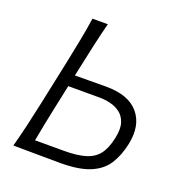

<svg xmlns="http://www.w3.org/2000/svg" viewBox="-129 -823 880 936"><g transform="rotate(20 311.0 -355.5)"><path d="M284 2Q213 2 155 1Q97 0 41.5 0Q57.5 -59.5 70.5 -115Q83.5 -170.5 97.5 -236.5L147.5 -472.5Q161.5 -540.5 172.5 -597Q183.5 -653.5 192.5 -713H272Q256.5 -653 244 -596.8Q231.5 -540.5 217 -472L206.5 -423.5Q236 -423.5 277 -424Q318 -424.5 369 -424.5Q485.5 -424.5 537.2 -363Q589 -301.5 567.5 -199.5Q554 -135.5 525 -90.5Q496 -45.5 439 -21.8Q382 2 284 2ZM132 -60H282.5Q349.5 -60 392.5 -72.8Q435.5 -85.5 460 -117Q484.5 -148.5 496 -205Q506.5 -253.5 496.8 -284.5Q487 -315.5 464.2 -332.8Q441.5 -350 412.8 -356.8Q384 -363.5 356.5 -363.5H194L169.5 -248Q158.5 -195.5 149.5 -151.2Q140.5 -107 132 -60Z"/></g></svg>

Font: Commissioner Flair Light
Style: Italic
Weight: 300
Italic angle: -12°
Designer: Kostas Bartsokas
Foundry: Kostas Bartsokas
Version: Version 1.000; ttfautohint (v1.8.3)